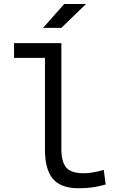

<svg xmlns="http://www.w3.org/2000/svg" viewBox="-20 -953 626 982"><path d="M381.3 9.8Q292 9.8 251 -37.8Q210 -85.4 210 -187V-657.2H51.8V-732.4H293.9V-190.4Q293.9 -127 318.1 -96.9Q342.3 -66.9 409.2 -66.9Q449.7 -66.9 510.7 -84L520.5 -9.3Q484.9 1 451.9 5.4Q418.9 9.8 381.3 9.8ZM200.2 -810.5 308.6 -932.6H419.9L293.9 -810.5Z"/></svg>

Font: CaskaydiaMono NF SemiLight
Style: Regular
Weight: 350
Designer: Aaron Bell
Foundry: Saja Typeworks
Version: Version 2111.001; ttfautohint (v1.8.4);Nerd Fonts 3.1.1